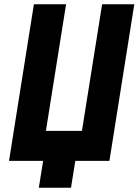

<svg xmlns="http://www.w3.org/2000/svg" viewBox="-20 -750 646 895"><path d="M161 125 181 0H22L138 -730H288L194 -140H362L456 -730H606L490 0H331L311 125Z"/></svg>

Font: JetBrains Mono NL ExtraBold
Style: Italic
Weight: 800
Italic angle: -9°
Monospace: yes
Designer: Philipp Nurullin, Konstantin Bulenkov
Foundry: JetBrains
Version: Version 2.305; ttfautohint (v1.8.4.7-5d5b)